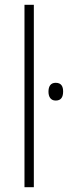

<svg xmlns="http://www.w3.org/2000/svg" viewBox="-20 -780 283 800"><path d="M121 0V-760H82V0ZM212 -435C190 -435 182 -419 182 -398C182 -377 191 -361 212 -361C235 -361 243 -376 243 -399C243 -419 236 -435 212 -435Z"/></svg>

Font: Noto Sans SemiCondensed ExtraLight
Style: Regular
Weight: 200
Width: 4
Designer: Monotype Design Team
Foundry: Monotype Imaging Inc.
Version: Version 2.013